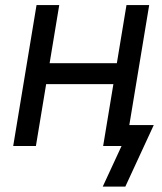

<svg xmlns="http://www.w3.org/2000/svg" viewBox="-20 -562 625 739"><path d="M449.7 -318.8 436 -238.3H136.7L150.4 -318.8ZM208 -542.5 118.2 0H30.8L120.6 -542.5ZM554.2 -542.5 464.4 0H377L466.8 -542.5ZM375.5 156.2 447.8 0H416L429.2 -80.6H571.8L462.4 156.2Z"/></svg>

Font: Inter 16pt
Style: Italic
Weight: 400
Italic angle: -9.3988°
Version: Version 4.001;git-66647c0bb